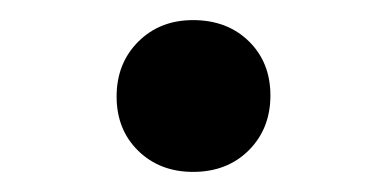

<svg xmlns="http://www.w3.org/2000/svg" viewBox="-20 -157 385 191"><path d="M172 14Q139 14 117.5 -7Q96 -28 96 -61Q96 -94 117.5 -115.5Q139 -137 172 -137Q206 -137 227.5 -116Q249 -95 249 -62Q249 -29 227.5 -7.5Q206 14 172 14Z"/></svg>

Font: Literata Variable Black
Style: Regular
Weight: 900
Designer: Latin by Veronika Burian and Jose Scaglione. Greek by Irene Vlachou. Cyrillic by Vera Evstafieva.
Foundry: TypeTogether
Version: Version 3.021